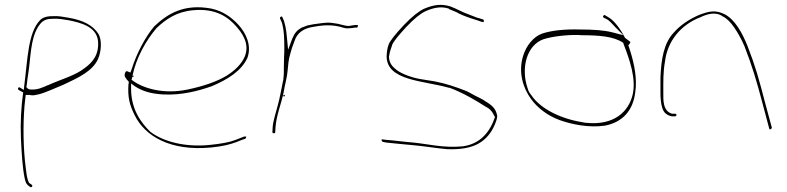

<svg xmlns="http://www.w3.org/2000/svg" viewBox="-20 -591 3306 807"><path d="M58 -213 78 -202 77 -200C69 -141 65 -75 68 -9C71 53 74 111 84 160C89 182 94 186 107 195C113 199 119 189 114 186L104 179L102 177C92 159 91 133 88 113C78 35 76 -62 83 -146L88 -192H104C114 -189 125 -190 139 -194H141C171 -201 214 -222 249 -236C311 -265 370 -293 392 -343C406 -374 409 -423 394 -448C371 -485 328 -506 271 -516C245 -520 226 -525 201 -523H199C174 -523 158 -516 149 -507C97 -454 96 -338 82 -232L80 -213L64 -223C57 -227 53 -218 58 -213ZM91 -224V-230H92C94 -247 96 -266 99 -283C109 -347 108 -426 139 -476V-477L140 -478C151 -494 162 -512 199 -512C226 -514 247 -509 268 -506C316 -496 385 -481 392 -419C397 -360 368 -328 336 -305C298 -274 237 -258 182 -233H181C160 -224 138 -212 106 -215C103 -215 94 -219 92 -224ZM113 186H114ZM335 -302H336Z M505 -281C500 -271 511 -258 521 -248V-239H520C516 -181 525 -149 546 -107C589 -19 695 45 867 29C916 24 948 16 974 6C986 1 999 -4 1011 -8C1012 -8 1014 -10 1015 -16V-17C1016 -18 1013 -16 1014 -17H1006L970 -3C945 7 911 13 863 18C758 29 666 4 612 -37C569 -78 531 -136 531 -217V-240L549 -227C578 -209 611 -197 666 -194C743 -190 815 -209 871 -229C937 -257 995 -293 1020 -348C1039 -401 1013 -453 982 -487C954 -517 919 -544 868 -555C754 -576 685 -534 628 -480C590 -435 553 -364 533 -299L528 -286L516 -291C511 -293 509 -292 505 -283ZM533 -256 537 -271V-268H541V-273H537C552 -348 595 -423 638 -473C678 -511 723 -542 792 -548C888 -557 940 -518 973 -480C996 -454 1031 -408 1009 -354C995 -320 964 -293 936 -275C895 -249 836 -229 770 -215C667 -193 579 -220 534 -255ZM1020 -347Z M1125 -37C1125 -31 1128 -31 1129 -31C1135 -31 1136 -31 1137 -37L1138 -56C1142 -108 1162 -154 1172 -202C1177 -235 1187 -266 1189 -295C1191 -317 1193 -342 1199 -361L1207 -389L1218 -419C1229 -453 1256 -473 1302 -479L1321 -482C1347 -486 1373 -485 1392 -482C1414 -479 1429 -470 1444 -472H1445C1453 -472 1467 -474 1472 -475H1481C1483 -476 1485 -482 1484 -485C1484 -486 1484 -487 1481 -486H1473C1464 -484 1454 -484 1447 -482H1444C1438 -482 1433 -483 1429 -484L1412 -488C1405 -490 1401 -491 1394 -492L1373 -495C1351 -498 1323 -492 1297 -489L1272 -484L1246 -474C1228 -463 1219 -453 1209 -430L1191 -382L1186 -433C1183 -468 1178 -497 1167 -518V-519C1165 -525 1155 -519 1157 -515V-513C1159 -508 1164 -501 1167 -488C1174 -460 1175 -426 1175 -392C1175 -378 1175 -366 1174 -353C1174 -334 1173 -319 1173 -304V-286C1173 -277 1172 -268 1171 -260V-253H1170C1163 -219 1157 -183 1148 -150C1140 -118 1128 -84 1126 -56ZM1170 -258H1171ZM1171 -186H1177V-192H1171ZM1172 -199V-200ZM1174 -351H1175ZM1295 -489H1297Z M1584 -5C1583 -4 1584 2 1588 5L1602 8C1634 11 1675 16 1714 19C1762 23 1812 32 1859 36C1964 40 2013 10 2045 -39C2055 -55 2068 -82 2070 -102C2066 -131 2051 -146 2027 -161L2026 -162H2025C2016 -169 2006 -175 1991 -182C1975 -189 1960 -199 1941 -208C1898 -225 1854 -240 1807 -249L1745 -259C1711 -265 1669 -280 1647 -297C1629 -311 1615 -326 1615 -354V-356L1616 -357C1617 -369 1622 -384 1628 -401V-402C1636 -420 1656 -443 1688 -478C1720 -512 1747 -534 1769 -544C1798 -557 1831 -566 1866 -555L1867 -554V-553L1903 -538V-537C1928 -524 1956 -515 1985 -506L2005 -499H2006C2009 -499 2011 -498 2013 -498C2015 -506 2012 -509 2011 -509L1989 -516H1987C1974 -521 1963 -525 1951 -530C1920 -541 1900 -554 1873 -564C1834 -576 1802 -571 1762 -554C1742 -545 1712 -522 1677 -485C1642 -448 1620 -420 1614 -405C1607 -387 1606 -371 1605 -355C1605 -251 1758 -253 1867 -222H1870C1928 -200 1980 -169 2019 -144C2038 -135 2049 -123 2058 -103L2061 -99L2060 -98C2040 -38 2000 14 1925 24C1846 32 1778 14 1716 8C1677 5 1636 -1 1605 -3L1589 -5ZM1604 -354H1605ZM2019 -145Z M2179 -357C2157 -287 2179 -220 2212 -175C2238 -139 2280 -105 2333 -86C2384 -68 2455 -53 2523 -63C2596 -77 2641 -126 2650 -203C2659 -260 2645 -324 2631 -370L2621 -401C2626 -406 2632 -413 2628 -416L2607 -432C2591 -464 2563 -504 2538 -518L2523 -527C2520 -529 2520 -528 2516 -525C2511 -517 2520 -516 2529 -511C2542 -505 2555 -488 2567 -476L2600 -443L2554 -455C2519 -464 2474 -467 2419 -467C2354 -469 2298 -463 2259 -450C2222 -437 2192 -399 2179 -357ZM2197 -222C2169 -306 2194 -401 2264 -426C2298 -437 2356 -445 2413 -444L2421 -443C2499 -443 2559 -438 2598 -412H2599L2604 -398C2625 -343 2655 -260 2639 -193C2623 -124 2563 -62 2442 -75C2438 -75 2434 -76 2430 -77C2334 -92 2251 -135 2214 -190C2203 -205 2203 -203 2197 -222ZM2529 -511Z M2756 -202C2756 -161 2762 -125 2779 -113C2789 -105 2801 -102 2806 -102H2816C2821 -102 2823 -104 2823 -108C2823 -112 2821 -113 2816 -113H2805C2765 -124 2768 -173 2768 -202C2768 -248 2767 -289 2775 -332C2785 -418 2841 -487 2925 -519C2948 -530 2988 -545 3019 -521L3018 -522C3036 -513 3051 -497 3065 -477C3081 -454 3096 -427 3109 -397C3142 -311 3158 -259 3187 -149L3213 -51C3214 -47 3215 -47 3217 -47C3220 -48 3225 -52 3224 -55L3198 -151C3169 -263 3155 -313 3121 -400C3100 -452 3070 -507 3028 -530C2989 -550 2962 -545 2918 -528C2876 -510 2839 -485 2812 -454C2770 -410 2759 -342 2756 -265ZM2925 -519Z"/></svg>

Font: Stray Cat
Style: HlExt
Weight: 100
Version: Version 1.0